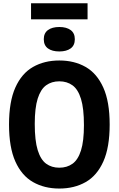

<svg xmlns="http://www.w3.org/2000/svg" viewBox="-20 -1108 704 1138"><path d="M331.5 9.5Q243 9.5 175.8 -28.8Q108.5 -67 71 -150.8Q33.5 -234.5 33.5 -370Q33.5 -505.5 71 -589.2Q108.5 -673 175.8 -711.2Q243 -749.5 331.5 -749.5Q420.5 -749.5 487.5 -711.2Q554.5 -673 592.2 -589.2Q630 -505.5 630 -370Q630 -234.5 592.5 -150.8Q555 -67 487.8 -28.8Q420.5 9.5 331.5 9.5ZM331.5 -114Q377 -114 409.8 -137.5Q442.5 -161 460 -216.2Q477.5 -271.5 477.5 -366.5Q477.5 -465.5 460 -522Q442.5 -578.5 409.8 -602.2Q377 -626 331.5 -626Q286 -626 253.5 -602.5Q221 -579 203.5 -523.8Q186 -468.5 186 -373.5Q186 -274.5 203.5 -218Q221 -161.5 253.5 -137.8Q286 -114 331.5 -114ZM331.5 -803Q289 -803 264.2 -821Q239.5 -839 239.5 -875.5Q239.5 -911.5 264.2 -929.8Q289 -948 331.5 -948Q374 -948 398.8 -929.8Q423.5 -911.5 423.5 -875.5Q423.5 -839 398.8 -821Q374 -803 331.5 -803ZM164 -993.5V-1088.5H499V-993.5Z"/></svg>

Font: Encode Sans Condensed Condensed
Style: Bold
Weight: 700
Width: 3
Designer: Multiple Designers
Foundry: Impallari Type
Version: Version 3.000; ttfautohint (v1.8.3) -l 8 -r 50 -G 200 -x 14 